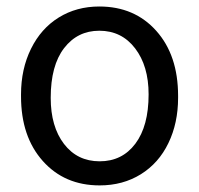

<svg xmlns="http://www.w3.org/2000/svg" viewBox="-20 -558 610 588"><path d="M44.4 -269Q44.4 -346.7 75 -408.7Q105.5 -470.7 159.9 -504.4Q214.4 -538.1 284.2 -538.1Q392.1 -538.1 458.7 -463.4Q525.4 -388.7 525.4 -264.6V-258.3Q525.4 -181.2 495.8 -119.9Q466.3 -58.6 411.4 -24.4Q356.4 9.8 285.2 9.8Q177.7 9.8 111.1 -64.9Q44.4 -139.6 44.4 -262.7ZM135.3 -258.3Q135.3 -170.4 176 -117.2Q216.8 -64 285.2 -64Q354 -64 394.5 -117.9Q435.1 -171.9 435.1 -269Q435.1 -356 393.8 -409.9Q352.5 -463.9 284.2 -463.9Q217.3 -463.9 176.3 -410.6Q135.3 -357.4 135.3 -258.3Z"/></svg>

Font: RobotoInd
Style: Regular
Weight: 400
Designer: Google
Version: Version 2.001101; 2014